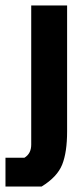

<svg xmlns="http://www.w3.org/2000/svg" viewBox="-71 -531 308 701"><path d="M43 -511H174V-51Q174 25 156 70Q138 115 81 150H-51V45H18Q43 30 43 -3Z"/></svg>

Font: Jockey One
Style: Regular
Weight: 400
Designer: TypeTogether
Foundry: TypeTogether
Version: Version 1.002